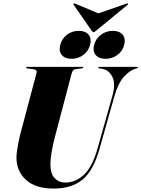

<svg xmlns="http://www.w3.org/2000/svg" viewBox="-20 -1090 824 1120"><path d="M548.5 -222 635 -528.5Q656 -603 635 -642.8Q614 -682.5 576 -688.5L560 -691Q553.5 -691.5 553.5 -696Q553.5 -700 560.5 -700H778.5Q784.5 -700 784.5 -696.5Q784.5 -693.5 778.5 -691.5L769.5 -689Q737.5 -680 703.2 -642.5Q669 -605 647 -527.5L560 -220Q525 -95.5 462 -42.8Q399 10 291.5 10Q188 10 132 -40.5Q76 -91 76 -171.5Q76 -185.5 79 -208.5Q82 -231.5 87 -257.2Q92 -283 97.5 -304L193 -664Q198 -683 176 -686L139 -691Q132.5 -692 132.5 -696Q132.5 -700 139.5 -700H459.5Q465.5 -700 465.5 -696.5Q465.5 -692 459 -691.5L419.5 -686Q410 -684.5 405 -677.5Q400 -670.5 394.5 -649L304.5 -307Q287.5 -243.5 280.8 -201.5Q274 -159.5 274 -132Q274 -77 298.5 -51Q323 -25 362.5 -25Q419.5 -25 468.8 -70Q518 -115 548.5 -222ZM397.5 -747Q358.5 -747 340.2 -769.5Q322 -792 331.5 -828Q341 -865 370.8 -887.5Q400.5 -910 439.5 -910Q478.5 -910 496.8 -887.5Q515 -865 505.5 -828Q496 -792 466.2 -769.5Q436.5 -747 397.5 -747ZM595.5 -747Q556.5 -747 538 -769.5Q519.5 -792 529 -828Q538.5 -864.5 568.8 -887.2Q599 -910 637.5 -910Q677 -910 695.5 -887.5Q714 -865 704.5 -828Q695 -792 665 -769.5Q635 -747 595.5 -747ZM537.5 -908.5Q530.5 -902 525.5 -902Q521 -902 516.5 -908.5L409.5 -1062Q406.5 -1066.5 411 -1069.5Q413 -1071.5 418.5 -1069L554 -1012L718 -1069Q724.5 -1071.5 727 -1069.5Q729 -1066.5 724.5 -1062Z"/></svg>

Font: Fraunces 144pt Black
Style: Italic
Weight: 900
Italic angle: -16°
Version: Version 1.000;[0bf87f6ff]